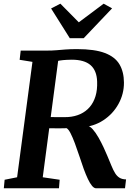

<svg xmlns="http://www.w3.org/2000/svg" viewBox="-20 -1016 727 1036"><path d="M0.6 0 5 -46.1 72.3 -59.5 155.1 -682.2 86 -693.3 91.7 -743H233Q262 -743 284.9 -745Q307.9 -747 333.7 -749Q359.4 -751 395.7 -751Q490.4 -751 545.6 -730.1Q600.7 -709.2 624.6 -668.9Q648.5 -628.6 648.8 -570.4Q649.1 -509.1 619.3 -455.1Q589.6 -401.2 537.3 -366.9Q485.1 -332.7 417.6 -328.8L448.8 -336.3Q463.6 -337.4 479.9 -319.1Q496.3 -300.7 511.8 -273.4Q527.3 -246 539.7 -219.1Q552.1 -192.2 559 -175.4Q571.7 -145 581.4 -121.5Q591 -98 601.1 -81.6Q611.2 -65.2 625.1 -56.8Q638.9 -48.3 660.2 -48L654.5 0H498.5Q487.7 0 476.5 -13.3Q465.3 -26.6 454.2 -50.3Q443 -74 431.5 -105.3Q419.5 -139.6 407.6 -175.4Q395.7 -211.3 383.9 -243Q372.1 -274.7 360.9 -296.6Q349.8 -318.5 339.2 -324.5Q336.8 -324.2 324.3 -323.8Q311.7 -323.5 294.7 -323.6Q277.6 -323.7 260.9 -323.8Q244.2 -324 233.3 -324L240.4 -384.8Q250 -384.4 265.9 -384.2Q281.8 -383.9 298.7 -383.9Q315.7 -383.9 329 -384Q342.4 -384.1 346.5 -384.4Q384 -386.9 413.8 -400.7Q443.6 -414.4 464.3 -438.6Q485 -462.8 495.4 -497.2Q505.8 -531.6 504.1 -575.9Q502.2 -635.4 468.5 -664.7Q434.8 -693.9 366.7 -693.9Q357.2 -693.9 339.1 -693Q320.9 -692.2 302.3 -689.3Q283.8 -686.5 272.2 -680.8L298.2 -721L210.6 -59.5L301.9 -46.1L298.2 0ZM356.6 -809.9 255.7 -970.3 305.8 -996.1Q330.8 -970.9 355.6 -945.8Q380.4 -920.8 405.1 -895.6Q438.7 -920.8 472.2 -945.8Q505.6 -970.9 539.3 -996.1L584.8 -971L431.6 -809.9Z"/></svg>

Font: Merriweather 7pt Light
Style: Italic
Weight: 300
Italic angle: -7.8°
Designer: Eben Sorkin
Foundry: Eben Sorkin
Version: Version 2.200;gftools[0.9.31]